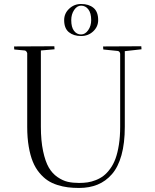

<svg xmlns="http://www.w3.org/2000/svg" viewBox="-20 -930 768 954"><path d="M373 -21Q395.5 -21 415.3 -23.9Q435.1 -26.9 456.3 -35.2Q477.5 -43.5 494.6 -56.6Q511.7 -69.8 527.6 -91.6Q543.5 -113.3 554 -142.1Q564.5 -170.9 570.8 -211.2Q577.1 -251.5 577.1 -300.8V-663.1Q575.2 -675.3 564.9 -676.8L493.2 -684.1Q492.2 -689.9 492.2 -699.2L682.1 -700.2Q682.1 -699.2 682.6 -692.4Q683.1 -685.5 683.1 -685.1L600.1 -675.8V-299.8Q600.1 -218.3 583.5 -158.9Q566.9 -99.6 536.1 -64.5Q505.4 -29.3 464.8 -12.7Q424.3 3.9 373 3.9Q342.8 3.9 317.4 0.7Q292 -2.4 264.9 -11Q237.8 -19.5 216.6 -33.7Q195.3 -47.9 175.8 -71.3Q156.2 -94.7 143.3 -126Q130.4 -157.2 122.8 -201.4Q115.2 -245.6 115.2 -299.8V-666Q111.3 -677.7 103 -679.2L50.8 -684.1Q49.8 -689.9 49.8 -699.2L250 -700.2Q250 -699.2 250.5 -692.4Q251 -685.5 251 -685.1L183.1 -679.2V-300.8Q183.1 -231 194.1 -179.2Q205.1 -127.4 222.4 -97.7Q239.7 -67.9 265.9 -50Q292 -32.2 316.9 -26.6Q341.8 -21 373 -21ZM298.8 -830.1Q298.8 -863.3 323.7 -886.7Q348.6 -910.2 382.8 -910.2Q421.4 -910.2 444.6 -890.9Q467.8 -871.6 467.8 -830.1Q467.8 -797.4 443.1 -774.2Q418.5 -751 382.8 -751Q345.7 -751 322.3 -770Q298.8 -789.1 298.8 -830.1ZM334 -830.1Q334 -794.9 347.7 -776.9Q361.3 -758.8 382.8 -758.8Q403.3 -758.8 418.2 -780Q433.1 -801.3 433.1 -830.1Q433.1 -865.2 418.9 -883.5Q404.8 -901.9 382.8 -901.9Q362.8 -901.9 348.4 -880.4Q334 -858.9 334 -830.1Z"/></svg>

Font: Antic Didone
Style: Regular
Weight: 400
Designer: Santiago Orozco
Foundry: Santiago Orozco
Version: Version 2.000